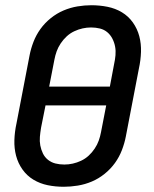

<svg xmlns="http://www.w3.org/2000/svg" viewBox="-20 -702 590 734"><path d="M224 12Q192 12 162.5 6Q133 0 108 -15Q83 -30 66 -54Q49 -78 41.5 -106.5Q34 -135 35 -166.5Q36 -198 43 -230L93 -490Q98 -516 108 -542Q118 -568 134.5 -591Q151 -614 174 -632.5Q197 -651 223 -662Q249 -673 276 -677.5Q303 -682 329 -682Q361 -682 391 -676Q421 -670 446 -655Q471 -640 488 -616Q505 -592 512.5 -563.5Q520 -535 519 -503.5Q518 -472 511 -440L461 -180Q456 -154 446 -128Q436 -102 419.5 -79Q403 -56 380 -37.5Q357 -19 331 -8Q305 3 277.5 7.5Q250 12 224 12ZM168 -371H400L416 -456Q420 -474 421.5 -491Q423 -508 420 -524Q417 -540 409.5 -554.5Q402 -569 390 -579Q378 -589 362 -593Q346 -597 328 -597Q312 -597 296 -593.5Q280 -590 264 -582.5Q248 -575 235 -563Q222 -551 212 -536Q202 -521 196.5 -505.5Q191 -490 188 -474ZM226 -73Q242 -73 258 -76.5Q274 -80 290 -87.5Q306 -95 319 -107Q332 -119 342 -134Q352 -149 357.5 -164.5Q363 -180 366 -196L386 -299H154L137 -214Q134 -196 132.5 -179Q131 -162 134 -146Q137 -130 144 -115.5Q151 -101 163.5 -91Q176 -81 192 -77Q208 -73 226 -73Z"/></svg>

Font: Lode Dark Term
Style: Bold Italic
Weight: 700
Italic angle: -11°
Monospace: yes
Designer: Belleve Invis
Foundry: Belleve Invis
Version: Version 29.2.0